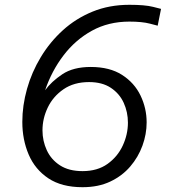

<svg xmlns="http://www.w3.org/2000/svg" viewBox="-20 -770 705 800"><path d="M324 10Q237 10 181.5 -27Q126 -64 99.5 -126Q73 -188 73 -262Q73 -330 92.5 -399.5Q112 -469 150 -532Q188 -595 242 -644Q296 -693 365.5 -721.5Q435 -750 519 -750Q584 -750 617.5 -741.5Q651 -733 651 -733L637 -663Q637 -663 604.5 -671.5Q572 -680 519 -680Q432 -680 363 -642Q294 -604 244.5 -539Q195 -474 168 -394Q194 -430 239.5 -460.5Q285 -491 358 -491Q437 -491 488.5 -458Q540 -425 565.5 -372Q591 -319 591 -260Q591 -211 573.5 -163Q556 -115 522.5 -76Q489 -37 439.5 -13.5Q390 10 324 10ZM324 -57Q386 -57 428 -87Q470 -117 491.5 -163.5Q513 -210 513 -259Q513 -303 495.5 -341.5Q478 -380 442 -404Q406 -428 351 -428Q288 -428 244.5 -398Q201 -368 179 -322Q157 -276 157 -227Q157 -183 175 -144Q193 -105 230 -81Q267 -57 324 -57Z"/></svg>

Font: Be Vietnam Pro Light
Style: Italic
Weight: 300
Italic angle: -12°
Designer: Lam Bao, Tony Le, Vietanh Nguyen
Foundry: Yellow Type Foundry
Version: Version 1.002; ttfautohint (v1.8.3)